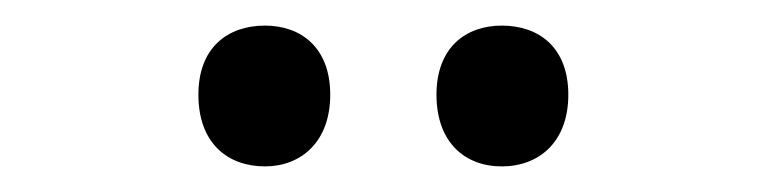

<svg xmlns="http://www.w3.org/2000/svg" viewBox="-20 -753 598 150"><path d="M135 -679C135 -641 158 -623 187 -623C215 -623 238 -642 238 -679C238 -716 215 -733 187 -733C158 -733 135 -716 135 -679ZM321 -679C321 -642 343 -623 372 -623C401 -623 424 -642 424 -679C424 -716 401 -733 372 -733C344 -733 321 -716 321 -679Z"/></svg>

Font: Noto Sans Devanagari SemiCondensed Medium
Style: Regular
Weight: 500
Width: 4
Designer: Jelle Bosma - Monotype Design Team
Foundry: Monotype Imaging Inc.
Version: Version 2.004